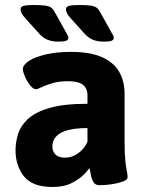

<svg xmlns="http://www.w3.org/2000/svg" viewBox="-20 -738 585 766"><path d="M212 -572Q190 -572 172 -578.5Q154 -585 138 -602L81 -665Q62 -686 62 -701Q62 -711 74 -714.5Q86 -718 115 -718Q146 -718 162 -715.5Q178 -713 186 -706Q194 -699 200 -687L240 -615Q246 -604 249.5 -598Q253 -592 253 -587Q253 -580 245.5 -576Q238 -572 212 -572ZM393 -572Q371 -572 353 -578.5Q335 -585 319 -602L262 -665Q243 -686 243 -701Q243 -711 255 -714.5Q267 -718 296 -718Q327 -718 343 -715.5Q359 -713 367 -706Q375 -699 381 -687L421 -615Q427 -604 430.5 -598Q434 -592 434 -587Q434 -580 426.5 -576Q419 -572 393 -572ZM190 8Q109 8 75.5 -34.5Q42 -77 42 -138Q42 -169 51.5 -201.5Q61 -234 90 -262Q119 -290 176.5 -307Q234 -324 329 -324V-357Q329 -386 310.5 -400Q292 -414 251 -414Q215 -414 188.5 -406Q162 -398 145.5 -390Q129 -382 123 -382Q113 -382 100.5 -397.5Q88 -413 79.5 -432.5Q71 -452 71 -462Q71 -479 95.5 -495Q120 -511 163.5 -521Q207 -531 262 -531Q341 -531 388 -509.5Q435 -488 456 -450.5Q477 -413 477 -364V-176Q477 -124 480 -96.5Q483 -69 486 -55.5Q489 -42 489 -31Q489 -22 475.5 -16Q462 -10 442.5 -6Q423 -2 404.5 -0.5Q386 1 377 1Q361 1 353.5 -10.5Q346 -22 343 -38.5Q340 -55 337 -68Q334 -62 316.5 -43.5Q299 -25 267.5 -8.5Q236 8 190 8ZM239 -109Q268 -109 292.5 -127Q317 -145 329 -172V-227Q189 -227 189 -153Q189 -134 201.5 -121.5Q214 -109 239 -109Z"/></svg>

Font: Asap
Style: Bold
Weight: 700
Designer: Pablo Cosgaya
Foundry: Omnibus-Type
Version: Version 3.001; ttfautohint (v1.8.3)